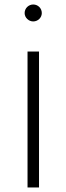

<svg xmlns="http://www.w3.org/2000/svg" viewBox="-20 -821 291 841"><path d="M125.5 -727.1C146 -727.1 163.1 -743.7 163.1 -763.7C163.1 -785.2 146 -801.3 125.5 -801.3C105.5 -801.3 87.9 -785.2 87.9 -763.7C87.9 -743.7 105.5 -727.1 125.5 -727.1ZM100.6 0H150.9V-595.2H100.6Z"/></svg>

Font: Now Light
Style: Regular
Weight: 300
Designer: Alfredo Marco Pradil
Foundry: Alfredo Marco Pradil
Version: Version 1.200;hotconv 1.0.109;makeotfexe 2.5.65596